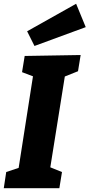

<svg xmlns="http://www.w3.org/2000/svg" viewBox="-26 -999 475 1019"><path d="M388 -621 318 -593 241 -111 303 -86 289 0H-6L7 -86L73 -108L149 -594L91 -616L105 -702L402 -707ZM157 -755 118 -833 378 -979 429 -855Z"/></svg>

Font: Bitter ExtraBold
Style: Italic
Weight: 800
Italic angle: -9°
Designer: Sol Matas, and Bitter project Authors
Foundry: Sol Matas
Version: Version 2.001